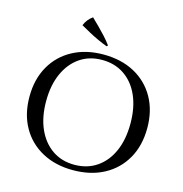

<svg xmlns="http://www.w3.org/2000/svg" viewBox="-130 -1035 1113 1168"><g transform="rotate(15 426.0 -451.0)"><path d="M433 -714Q545 -714 628.5 -669Q712 -624 758.5 -542Q805 -460 805 -350Q805 -240 758.5 -158Q712 -76 628.5 -31Q545 14 433 14Q323 14 239.5 -31Q156 -76 109.5 -158Q63 -240 63 -350Q63 -460 109.5 -542Q156 -624 239.5 -669Q323 -714 433 -714ZM433 -20Q514 -20 574 -61Q634 -102 666.5 -176Q699 -250 699 -350Q699 -450 666.5 -524Q634 -598 574 -639Q514 -680 433 -680Q353 -680 293.5 -639Q234 -598 201 -524Q168 -450 168 -350Q168 -250 201 -176Q234 -102 293.5 -61Q353 -20 433 -20ZM444 -774 437 -767Q408 -778 378.5 -791.5Q349 -805 319.5 -821Q290 -837 262 -853Q270 -873 282.5 -888.5Q295 -904 312 -916Q333 -896 356.5 -872.5Q380 -849 402.5 -824.5Q425 -800 444 -774Z"/></g></svg>

Font: Cinzel Eorzea
Style: Regular
Weight: 500
Designer: Natanael Gama
Version: Version 2.000